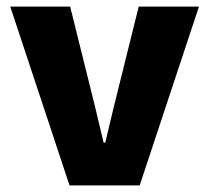

<svg xmlns="http://www.w3.org/2000/svg" viewBox="-20 -560 632 580"><path d="M11 -540H192L268 -234L293 -129H298L323 -234L399 -540H581L402 0H190Z"/></svg>

Font: Mona Sans ExtraBold
Style: Regular
Weight: 800
Designer: Deni Anggara
Foundry: GitHub
Version: Version 2.000